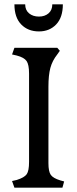

<svg xmlns="http://www.w3.org/2000/svg" viewBox="-20 -872 359 892"><path d="M47 -852H97Q97 -825 115 -810Q133 -795 161 -795Q188 -795 205.5 -810Q223 -825 223 -852H272Q272 -791 241 -758.5Q210 -726 161 -726Q110 -726 78.5 -758.5Q47 -791 47 -852ZM36 -31 58 -36Q93 -47 104 -62.5Q115 -78 115 -120V-530Q115 -572 103.5 -588.5Q92 -605 58 -614L36 -619L47 -650H246L258 -636L246 -619Q223 -590 214 -556.5Q205 -523 205 -469V-114Q205 -75 216 -59.5Q227 -44 260 -34L278 -29L270 0H47Z"/></svg>

Font: Kurale
Style: Regular
Weight: 400
Designer: Eduardo Rodriguez Tunni
Foundry: Eduardo Rodriguez Tunni
Version: Version 2.000